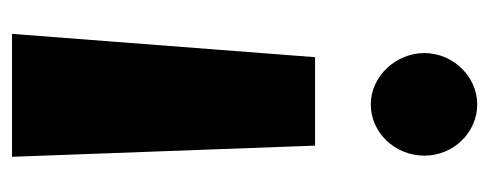

<svg xmlns="http://www.w3.org/2000/svg" viewBox="-266 -320 811 318"><g transform="rotate(90 139.0 -161.5)"><path d="M240.2 223.6 221.7 -278.3H75.2L36.6 223.6ZM68.4 -459.5C68.4 -411.6 107.4 -370.6 153.3 -370.6C200.2 -370.6 238.3 -410.6 238.3 -459.5C238.3 -507.3 200.2 -546.9 153.3 -546.9C107.4 -546.9 68.4 -506.8 68.4 -459.5Z"/></g></svg>

Font: Luckiest Guy
Style: Regular
Weight: 400
Designer: Astigmatic (AOETI)
Foundry: Astigmatic (AOETI)
Version: Version 1.001